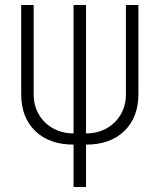

<svg xmlns="http://www.w3.org/2000/svg" viewBox="-20 -750 640 770"><path d="M275 0V-170Q178 -170 121.5 -224.5Q65 -279 65 -372V-730H115V-372Q115 -327 135.5 -291.5Q156 -256 192.5 -235.5Q229 -215 275 -215V-730H325V-215Q372 -215 408 -235.5Q444 -256 464.5 -291.5Q485 -327 485 -372V-730H535V-372Q535 -279 478.5 -224.5Q422 -170 325 -170V0Z"/></svg>

Font: Pitagon Sans Mono Thin
Style: Regular
Weight: 100
Monospace: yes
Designer: Travis Tran
Foundry: Pitagon
Version: Version 1.001; ttfautohint (v1.8.4.7-5d5b);gftools[0.9.26]